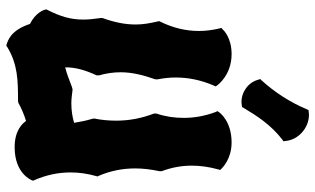

<svg xmlns="http://www.w3.org/2000/svg" viewBox="-220 -772 1022 623"><g transform="rotate(90 291.5 -460.0)"><path d="M256 -654C255 -655 223 -700 155 -700C101 -700 76 -673 75 -671L70 -667L72 -660C77 -638 80 -616 80 -594C80 -551 70 -510 50 -469L48 -465L49 -461C55 -435 59 -412 59 -389C59 -354 52 -320 38 -281V-275C41 -254 43 -236 43 -219C43 -177 33 -145 12 -103L10 -99L11 -94C11 -92 21 -63 57 -46C79 21 115 26 123 30L128 31L132 28C188 -6 240 -7 307 -7L313 -8C333 -19 352 -27 372 -33C381 -20 404 4 457 4C543 4 563 -50 564 -51L566 -56L564 -60C547 -99 539 -138 539 -178C539 -205 543 -233 551 -261L552 -265L550 -269C534 -306 526 -346 526 -387C526 -412 529 -438 535 -466V-473C523 -505 517 -537 517 -571C517 -598 521 -627 529 -656L531 -663L526 -668C525 -669 496 -700 442 -700C372 -700 345 -661 344 -660L340 -654L343 -648C356 -613 362 -579 362 -545C362 -515 358 -486 348 -456V-448C363 -409 371 -368 371 -326C371 -302 369 -278 364 -254L365 -248C371 -228 375 -208 378 -189C358 -183 337 -180 315 -180C301 -180 286 -182 270 -184L262 -182C237 -173 219 -165 198 -160C198 -193 206 -223 224 -262V-270C217 -295 214 -317 214 -340C214 -375 222 -410 237 -453V-460C233 -480 231 -499 231 -519C231 -559 239 -600 257 -642L260 -648ZM437 -874C434 -916 395 -951 352 -951C349 -951 346 -951 343 -950H337L334 -944C311 -889 279 -840 240 -797L236 -793L238 -787C246 -755 277 -732 311 -732C314 -732 318 -733 321 -733L327 -734L329 -738C356 -783 384 -827 433 -865L438 -868Z"/></g></svg>

Font: Hanalei Fill
Style: Regular
Weight: 400
Designer: Astigmatic (AOETI)
Foundry: Astigmatic (AOETI)
Version: Version 1.000